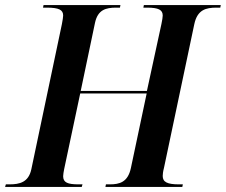

<svg xmlns="http://www.w3.org/2000/svg" viewBox="-48 -734 887 754"><path d="M-28 0H273L276 -10H261C218 -10 200 -17 200 -42C200 -48 202 -60 204 -70L267 -367H528L466 -74C454 -18 421 -10 383 -10H368L366 0H668L670 -10H655C609 -10 591 -19 591 -43C591 -49 592 -60 596 -75L715 -639C727 -696 761 -704 802 -704H817L819 -714H517L515 -704H530C575 -704 591 -695 591 -673C591 -666 589 -655 586 -640L529 -377H269L325 -644C336 -696 368 -704 408 -704H423L425 -714H123L121 -704H136C184 -704 200 -695 200 -673C200 -667 198 -655 195 -639L75 -69C64 -18 29 -10 -11 -10H-25Z"/></svg>

Font: Noto Serif Display SemiCondensed SemiBold
Style: Italic
Weight: 600
Width: 4
Italic angle: -12°
Designer: Monotype Design Team
Foundry: Monotype Imaging Inc.
Version: Version 2.009